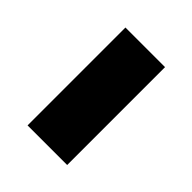

<svg xmlns="http://www.w3.org/2000/svg" viewBox="-18 -423 363 363"><g transform="rotate(-45 164.0 -241.0)"><path d="M33.2 -188V-293.9H294.9V-188Z"/></g></svg>

Font: Charis SIL Viet
Style: Bold
Weight: 700
Foundry: SIL International
Version: Version 5.000